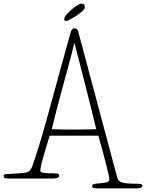

<svg xmlns="http://www.w3.org/2000/svg" viewBox="-70 -992 811 1067"><path d="M401 -950Q401 -942 387 -929.5Q373 -917 355 -905Q337 -893 319.5 -884Q302 -875 295 -875Q287 -875 287 -886Q287 -895 299 -910Q311 -925 327 -938.5Q343 -952 359 -962Q375 -972 382 -972Q390 -972 395.5 -968Q401 -964 401 -950ZM582 -3Q587 17 612 23Q637 29 685 29Q699 29 710 30.5Q721 32 721 41Q721 55 686 55H473Q455 55 448.5 52Q442 49 442 41Q442 32 457 29.5Q472 27 490 26Q508 25 523 21Q538 17 538 5Q538 -1 534 -19Q530 -37 524 -61Q518 -85 511 -112.5Q504 -140 497 -164.5Q490 -189 484.5 -209Q479 -229 477 -238H206Q199 -214 190 -185Q181 -156 173 -128.5Q165 -101 159.5 -78.5Q154 -56 154 -45Q154 -38 161 -35Q168 -32 178.5 -30.5Q189 -29 201.5 -29Q214 -29 225 -29Q235 -29 247 -27.5Q259 -26 259 -15Q259 -10 252 -5Q245 0 225 0H-27Q-36 0 -43 -3Q-50 -6 -50 -14Q-50 -25 -30 -25Q-20 -25 -5.5 -26Q9 -27 22.5 -28Q36 -29 46.5 -30Q57 -31 61 -31Q83 -33 93 -42Q103 -51 110 -69Q125 -112 144.5 -174.5Q164 -237 184 -309Q204 -381 224.5 -456.5Q245 -532 264 -600.5Q283 -669 298.5 -725.5Q314 -782 324 -816Q326 -824 331.5 -829.5Q337 -835 345 -835Q350 -835 356 -831Q362 -827 365 -816ZM343 -755Q339 -735 330 -699.5Q321 -664 309 -621Q297 -578 284 -529.5Q271 -481 258.5 -434.5Q246 -388 235.5 -346Q225 -304 218 -274Q249 -273 279 -272.5Q309 -272 340 -272Q371 -272 402.5 -272.5Q434 -273 465 -274Q453 -323 438 -384Q423 -445 406.5 -509Q390 -573 374 -636.5Q358 -700 343 -755Z"/></svg>

Font: Life Savers
Style: Regular
Weight: 400
Version: Version 2.001; ttfautohint (v0.93) -l 8 -r 50 -G 200 -x 14 -